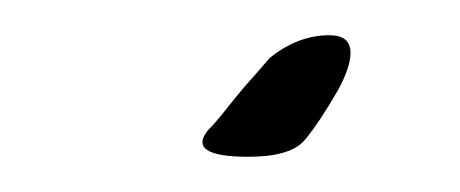

<svg xmlns="http://www.w3.org/2000/svg" viewBox="-20 -233 261 109"><path d="M121 -144Q86 -144 98 -159Q102 -163 106 -168Q110 -173 114 -178Q118 -183 123 -188.5Q128 -194 133 -200Q149 -213 167 -213Q179 -213 179 -203Q179 -195 172 -182Q161 -163 153 -153.5Q145 -144 121 -144Z"/></svg>

Font: Whisper
Style: Regular
Weight: 400
Designer: Robert E. Leuschke
Foundry: Robert E. Leuschke
Version: Version 1.010; ttfautohint (v1.8.4.7-5d5b)